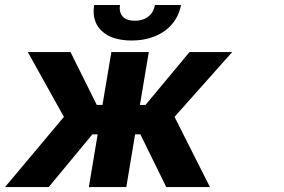

<svg xmlns="http://www.w3.org/2000/svg" viewBox="-41 -756 1146 776"><path d="M491.1 -592.3Q410.5 -592.3 369.7 -631.4Q337.4 -662.3 337.4 -710.6Q337.4 -722.3 339.5 -735.8H443.9Q442.8 -729.4 442.8 -723.4Q442.8 -700.6 457.6 -686.4Q472.3 -672.2 504.3 -672.2Q523.1 -672.2 537.3 -677.6Q551.5 -682.9 561.4 -691.6Q571.4 -700.3 577.2 -711.8Q583.1 -723.4 585.2 -735.8H690.7Q684.7 -704.2 668.5 -677.9Q652.3 -651.6 626.8 -632.6Q601.2 -613.6 567.1 -603Q533 -592.3 491.1 -592.3ZM807.5 0H631L526.3 -213.1H505L469.5 0H318.2L353.7 -213.1H332.4L155.9 0H-20.6L217.3 -283.7L71.4 -545.5H244L350.1 -332H373.2L409.1 -545.5H560.4L524.5 -332H547.2L724.8 -545.5H897.4L664.4 -283.7Z"/></svg>

Font: Linik Sans
Style: Bold Italic
Weight: 700
Italic angle: 9°
Designer: Fonts by Rasmus Andersson / Changes by Cristiano Sobral with parts from Marc Monis
Foundry: rsms
Version: Version 3.020; ttfautohint (v1.6)